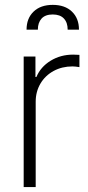

<svg xmlns="http://www.w3.org/2000/svg" viewBox="-20 -760 358 780"><path d="M76.2 -530.3H124V-447.3H127.9Q145 -488.3 185.5 -513.2Q226.1 -538.1 277.3 -538.1L302.7 -537.1V-487.3Q285.2 -490.2 274.4 -490.2Q231.9 -490.2 197.8 -471.7Q163.6 -453.1 144.3 -420.4Q125 -387.7 125 -346.7V0H76.2ZM194.3 -740.2Q243.7 -740.2 272.2 -712.9Q300.8 -685.5 300.8 -639.6H254.9Q254.9 -668.5 239.5 -684.8Q224.1 -701.2 194.3 -701.2Q164.1 -701.2 148.9 -684.6Q133.8 -668 133.8 -639.6H87.9Q87.9 -685.5 116.5 -712.9Q145 -740.2 194.3 -740.2Z"/></svg>

Font: Pretendard GOV ExtraLight
Style: Regular
Weight: 200
Designer: Base glyphs from Inter by Rasmus Andersson; Hangeul glyphs from Noto Sans CJK(Source Han Sans) by Jang Soo-young and Kan
Foundry: Kil Hyung-jin
Version: Version 1.309